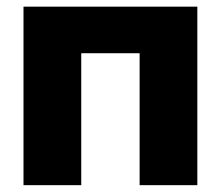

<svg xmlns="http://www.w3.org/2000/svg" viewBox="-20 -542 646 562"><path d="M557.6 -522.5V0H388.7V-386.2H217.8V0H48.8V-522.5Z"/></svg>

Font: Inter 28pt ExtraBold
Style: Regular
Weight: 800
Designer: Rasmus Andersson
Foundry: rsms
Version: Version 4.001;git-66647c0bb